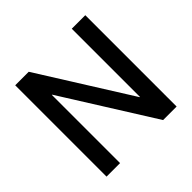

<svg xmlns="http://www.w3.org/2000/svg" viewBox="-180 -907 1085 1085"><g transform="rotate(-45 362.0 -365.0)"><path d="M82 0V-730H190L532 -185H534V-730H642V0H534L192 -545H190V0Z"/></g></svg>

Font: Mplus 1p Medium
Style: Regular
Weight: 500
Version: Version 1.061